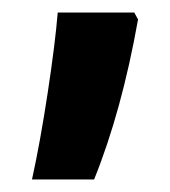

<svg xmlns="http://www.w3.org/2000/svg" viewBox="-20 -620 271 306"><path d="M72 -600H194L200 -589Q174 -443 130 -334H31Q44 -393 56 -472Q68 -551 72 -600Z"/></svg>

Font: Noto Sans Hebrew Cond
Style: Bold
Weight: 700
Width: 2
Designer: Monotype Design Team
Foundry: Monotype Imaging Inc.
Version: Version 1.000